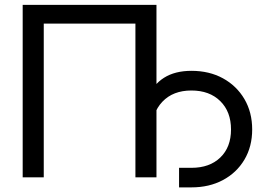

<svg xmlns="http://www.w3.org/2000/svg" viewBox="-20 -748 1123 810"><path d="M640.1 -727.5V0H551.3V-648.4H164.6V0H75.7V-727.5ZM735.4 42.5V-40H787.6Q864.3 -40 909.4 -83.5Q954.6 -127 954.6 -201.7Q954.6 -276.9 909.2 -321.5Q863.8 -366.2 787.6 -366.2Q710 -366.2 665 -318.8Q620.1 -271.5 620.1 -189.9H578.6Q578.6 -275.4 602.1 -333Q625.5 -390.6 671.9 -419.9Q718.3 -449.2 787.6 -449.2Q862.8 -449.2 920.4 -417.7Q978 -386.2 1011 -330.3Q1043.9 -274.4 1043.9 -201.7Q1043.9 -129.4 1011 -74.2Q978 -19 920.4 11.7Q862.8 42.5 787.6 42.5Z"/></svg>

Font: Inter 28pt
Style: Regular
Weight: 400
Designer: Rasmus Andersson
Foundry: rsms
Version: Version 4.001;git-66647c0bb